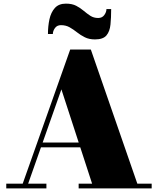

<svg xmlns="http://www.w3.org/2000/svg" viewBox="-20 -1037 869 1057"><path d="M189 -226V-252.5H495.5V-226ZM480 -764.5 736 -26H815V0H413V-26H487L318 -545L135 -26H235.5V0H14.5V-26H105L366.5 -764.5ZM503 -820Q470.5 -820 447 -831.8Q423.5 -843.5 403.8 -859.2Q384 -875 363.2 -886.8Q342.5 -898.5 315.5 -898.5Q294 -898.5 282.5 -882.5Q271 -866.5 271 -850H244Q244 -892.5 252.2 -930.8Q260.5 -969 282 -993Q303.5 -1017 343 -1017Q377 -1017 399.8 -1005Q422.5 -993 440.8 -977.5Q459 -962 477.5 -950Q496 -938 520.5 -938Q542.5 -938 554.2 -954.2Q566 -970.5 566 -987H592Q592 -940 588.2 -902Q584.5 -864 566 -842Q547.5 -820 503 -820Z"/></svg>

Font: Bodoni Moda 9pt Black
Style: Regular
Weight: 900
Designer: Owen Earl
Foundry: indestructible type
Version: Version 2.005